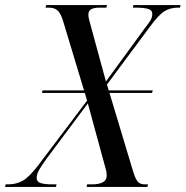

<svg xmlns="http://www.w3.org/2000/svg" viewBox="-68 -734 729 754"><path d="M-48 0 -46 -10H-36Q-5 -10 20 -23.5Q45 -37 80 -82L274 -339L265 -369H97L99 -379H262L179 -654Q170 -682 158 -693Q146 -704 124 -704H111L113 -714H352L350 -704H322Q302 -704 290.5 -698Q279 -692 279 -676Q279 -669 282 -656.5Q285 -644 290 -627L348 -414L502 -625Q514 -640 522 -652.5Q530 -665 530 -679Q530 -695 512 -699.5Q494 -704 471 -704H454L456 -714H641L639 -704H630Q601 -704 578 -690Q555 -676 520 -628L352 -402L359 -379H532L529 -369H362L455 -60Q465 -28 474.5 -19Q484 -10 500 -10H513L511 0H272L274 -10H294Q320 -10 335.5 -18Q351 -26 351 -44Q351 -55 348.5 -66Q346 -77 341 -93L277 -328L115 -111Q96 -85 86 -67.5Q76 -50 76 -35Q76 -20 92 -15Q108 -10 136 -10H154L152 0Z"/></svg>

Font: Noto Serif Display Condensed
Style: Italic
Weight: 400
Width: 3
Italic angle: -12°
Designer: Monotype Design Team
Foundry: Monotype Imaging Inc.
Version: Version 2.009